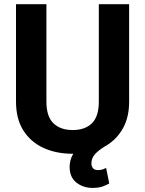

<svg xmlns="http://www.w3.org/2000/svg" viewBox="-20 -731 699 925"><path d="M456.1 -710.9H602.1V-241.2Q602.1 -168 573.7 -115.5Q545.4 -63 496.1 -32.2L495.6 -31.7Q491.2 -29.3 487.3 -26.9Q454.6 -7.3 437.5 12Q420.4 31.2 420.4 56.2Q420.4 69.8 427.7 79.1Q435.1 88.4 452.6 88.4Q466.3 88.4 475.6 85Q484.9 81.5 491.2 78.1L506.3 152.8Q494.1 160.2 474.9 167.2Q455.6 174.3 426.3 174.3Q380.4 174.3 347.9 148.4Q315.4 122.6 315.4 73.2Q315.4 57.1 319.6 41Q323.7 24.9 333 9.8Q331.5 9.8 330.1 9.8Q250.5 9.8 188.7 -18.8Q127 -47.4 92 -103.3Q57.1 -159.2 57.1 -241.2V-710.9H203.6V-241.2Q203.6 -169.9 237.3 -137.2Q271 -104.5 330.1 -104.5Q389.6 -104.5 422.9 -137.2Q456.1 -169.9 456.1 -241.2Z"/></svg>

Font: Vazirmatn RD UI FD
Style: Bold
Weight: 700
Designer: Saber Rastikerdar
Foundry: Saber Rastikerdar
Version: Version 33.003